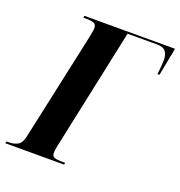

<svg xmlns="http://www.w3.org/2000/svg" viewBox="-169 -824 877 934"><g transform="rotate(20 269.5 -357.0)"><path d="M-40 0 -37 -10H-25Q0 -10 19.5 -20Q39 -30 47 -65L165 -610Q168 -625 172 -645Q176 -665 176 -674Q176 -694 160.5 -699Q145 -704 121 -704H108L110 -714H579L551 -569H541Q543 -589 545 -610Q547 -631 547 -643Q547 -670 535 -687Q523 -704 491 -704H337L202 -69Q198 -48 198 -37Q198 -20 210.5 -15Q223 -10 243 -10H267L264 0Z"/></g></svg>

Font: Noto Serif Display ExtraCondensed ExtraBold
Style: Italic
Weight: 800
Width: 2
Italic angle: -12°
Designer: Monotype Design Team
Foundry: Monotype Imaging Inc.
Version: Version 2.009